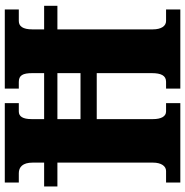

<svg xmlns="http://www.w3.org/2000/svg" viewBox="-6 -748 754 781"><g transform="rotate(-90 370.5 -357.0)"><path d="M19 0H342V-58H308C288 -58 277 -78 277 -111V-340H464V-116C464 -78 454 -58 429 -58H401V0H723V-58H676C656 -58 642 -77 642 -112V-500H738V-554H642V-602C642 -641 655 -657 676 -657H723V-714H401V-657H428C455 -657 464 -641 464 -602V-554H277V-605C277 -641 288 -657 308 -657H342V-714H19V-657H57C82 -657 100 -641 100 -601V-554H3V-500H100V-111C100 -78 86 -58 66 -58H19ZM277 -406V-500H464V-406Z"/></g></svg>

Font: Noto Serif Armenian Condensed Black
Style: Regular
Weight: 900
Width: 3
Designer: Monotype Design Team
Foundry: Monotype Imaging Inc.
Version: Version 2.008